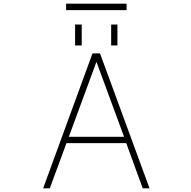

<svg xmlns="http://www.w3.org/2000/svg" viewBox="-20 -1023 1040 1045"><path d="M667 -244.1H341.8L251 2H214.8L483.4 -732.4H524.4L793.9 2H756.8ZM339.8 -967.8V-1002.9H668.9V-967.8ZM388.7 -775.4V-889.6H424.8V-775.4ZM585 -775.4V-889.6H619.1V-775.4ZM504.9 -686.5 354.5 -278.3H655.3Z"/></svg>

Font: Gen Shin Gothic Monospace ExtraLight
Style: Regular
Weight: 200
Designer: [Source Han Sans]
Ryoko NISHIZUKA  (kana & ideographs); Paul D. Hunt (Latin, Greek & Cyrillic); Wenlong ZHANG  (bopomofo
Version: Version 1.002.20150607